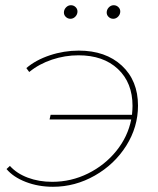

<svg xmlns="http://www.w3.org/2000/svg" viewBox="-20 -713 604 736"><path d="M509 -308Q509 -226 464 -154.5Q419 -83 343.5 -40Q268 3 183 3Q127 3 79 -15.5Q31 -34 5 -65L18 -77Q44 -48 86.5 -32Q129 -16 180 -16Q253 -16 317.5 -48Q382 -80 426 -134.5Q470 -189 483 -255H170L174 -273H486Q488 -295 488 -307Q488 -396 432 -448.5Q376 -501 281 -501Q229 -501 179.5 -484.5Q130 -468 92 -437L81 -452Q117 -483 171 -501Q225 -519 282 -519Q385 -519 447 -461.5Q509 -404 509 -308ZM225 -665Q225 -676 233 -684.5Q241 -693 252 -693Q262 -693 269.5 -686Q277 -679 277 -669Q277 -658 269 -649.5Q261 -641 250 -641Q240 -641 232.5 -648Q225 -655 225 -665ZM389 -665Q389 -676 397 -684.5Q405 -693 416 -693Q426 -693 433.5 -686Q441 -679 441 -669Q441 -658 433 -649.5Q425 -641 414 -641Q404 -641 396.5 -648Q389 -655 389 -665Z"/></svg>

Font: Montserrat Alternates Thin
Style: Italic
Weight: 250
Italic angle: -11.3°
Designer: Julieta Ulanovsky
Foundry: Julieta Ulanovsky
Version: Version 7.200